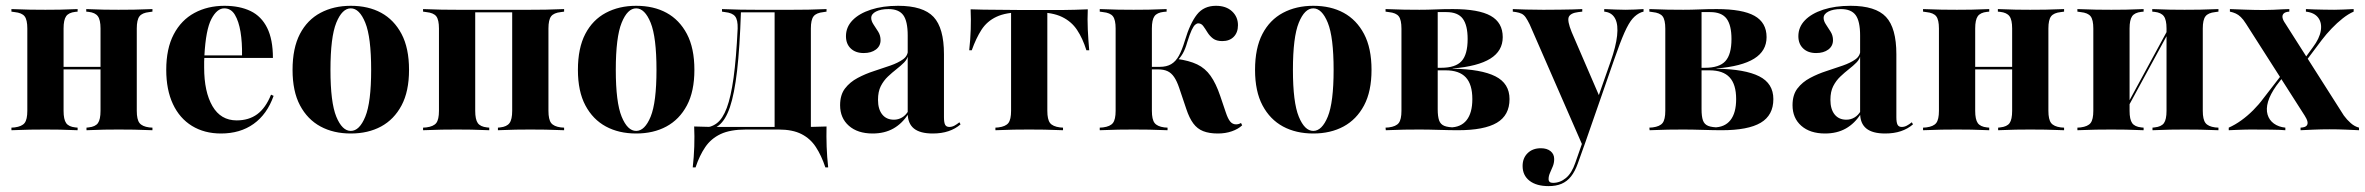

<svg xmlns="http://www.w3.org/2000/svg" viewBox="-20 -449 8154 662"><path d="M388.7 -2.4Q364.5 -2.4 339.5 -2Q314.5 -1.6 278.2 0V-8.9L285.5 -9.7Q308.9 -12.1 317.7 -24.6Q326.6 -37.1 326.6 -66.9V-208.9H451.6V-66.9Q451.6 -37.1 460.9 -25Q470.2 -12.9 494.4 -9.7L505.6 -8.9V0Q467.7 -1.6 441.5 -2Q415.3 -2.4 388.7 -2.4ZM136.3 -2.4Q110.5 -2.4 83.9 -2Q57.3 -1.6 19.4 0V-8.9L30.6 -9.7Q55.6 -12.9 64.9 -25Q74.2 -37.1 74.2 -66.9V-350.8Q74.2 -380.6 64.9 -392.7Q55.6 -404.8 30.6 -407.3L19.4 -408.9V-417.7Q57.3 -416.1 83.9 -415.7Q110.5 -415.3 136.3 -415.3Q161.3 -415.3 186.3 -415.7Q211.3 -416.1 247.6 -417.7V-408.9L239.5 -408.1Q216.9 -405.6 208.1 -393.1Q199.2 -380.6 199.2 -350.8V-66.9Q199.2 -37.1 208.1 -24.6Q216.9 -12.1 239.5 -9.7L247.6 -8.9V0Q211.3 -1.6 186.3 -2Q161.3 -2.4 136.3 -2.4ZM326.6 -208.9V-350.8Q326.6 -380.6 317.3 -393.1Q308.1 -405.6 285.5 -408.1L277.4 -408.9V-417.7Q313.7 -416.1 339.1 -415.7Q364.5 -415.3 388.7 -415.3Q415.3 -415.3 441.5 -415.7Q467.7 -416.1 505.6 -417.7V-408.9L494.4 -407.3Q470.2 -404.8 460.9 -392.7Q451.6 -380.6 451.6 -350.8V-208.9ZM150 -209.7V-218.5H376.6V-209.7Z M741.9 11.3Q684.7 11.3 641.9 -14.9Q599.2 -41.1 576.2 -90.3Q553.2 -139.5 553.2 -208.1Q553.2 -281.5 579 -330.6Q604.8 -379.8 650.4 -404.4Q696 -429 754 -429Q806.5 -429 844 -410.9Q881.5 -392.7 901.2 -352.8Q921 -312.9 921 -249.2H644.4L642.7 -258.1H814.5Q815.3 -302.4 809.3 -339.1Q803.2 -375.8 789.9 -398Q776.6 -420.2 753.2 -420.2Q728.2 -420.2 708.9 -383.5Q689.5 -346.8 684.7 -256.5V-254.8Q683.9 -246 683.9 -236.3Q683.9 -226.6 683.9 -216.1Q683.9 -132.3 712.5 -83.1Q741.1 -33.9 796 -33.9Q837.9 -33.9 866.9 -55.2Q896 -76.6 914.5 -122.6L923.4 -118.5Q900.8 -54.8 854.4 -21.8Q808.1 11.3 741.9 11.3Z M1189.5 11.3Q1129.8 11.3 1085.1 -12.9Q1040.3 -37.1 1014.5 -85.5Q988.7 -133.9 988.7 -208.1Q988.7 -283.1 1014.1 -331.9Q1039.5 -380.6 1085.1 -404.8Q1130.6 -429 1189.5 -429Q1250 -429 1294.4 -404.8Q1338.7 -380.6 1364.5 -331.9Q1390.3 -283.1 1390.3 -208.1Q1390.3 -133.9 1364.5 -85.5Q1338.7 -37.1 1294 -12.9Q1249.2 11.3 1189.5 11.3ZM1189.5 2.4Q1219.4 2.4 1239.5 -46.8Q1259.7 -96 1259.7 -208.1Q1259.7 -321 1239.5 -370.6Q1219.4 -420.2 1189.5 -420.2Q1159.7 -420.2 1139.5 -370.6Q1119.4 -321 1119.4 -208.1Q1119.4 -96 1139.5 -46.8Q1159.7 2.4 1189.5 2.4Z M1808.1 -2.4Q1783.9 -2.4 1758.5 -2Q1733.1 -1.6 1696.8 0V-8.9L1704.8 -9.7Q1727.4 -12.1 1736.7 -24.6Q1746 -37.1 1746 -66.9V-415.3H1808.1Q1834.7 -415.3 1860.9 -415.7Q1887.1 -416.1 1925 -417.7V-408.9L1913.7 -407.3Q1889.5 -404.8 1880.2 -392.7Q1871 -380.6 1871 -350.8V-66.9Q1871 -37.1 1880.2 -25Q1889.5 -12.9 1913.7 -9.7L1925 -8.9V0Q1887.1 -1.6 1860.9 -2Q1834.7 -2.4 1808.1 -2.4ZM1555.6 -2.4Q1529.8 -2.4 1503.2 -2Q1476.6 -1.6 1438.7 0V-8.9L1450 -9.7Q1475 -12.9 1484.3 -25Q1493.5 -37.1 1493.5 -66.9V-350.8Q1493.5 -380.6 1484.3 -392.7Q1475 -404.8 1450 -407.3L1438.7 -408.9V-417.7Q1476.6 -416.1 1503.2 -415.7Q1529.8 -415.3 1555.6 -415.3H1618.5V-66.9Q1618.5 -37.1 1627.4 -24.6Q1636.3 -12.1 1658.9 -9.7L1666.9 -8.9V0Q1630.6 -1.6 1605.6 -2Q1580.6 -2.4 1555.6 -2.4ZM1587.9 -406.5V-415.3H1776.6V-406.5Z M2173.4 11.3Q2113.7 11.3 2069 -12.9Q2024.2 -37.1 1998.4 -85.5Q1972.6 -133.9 1972.6 -208.1Q1972.6 -283.1 1998 -331.9Q2023.4 -380.6 2069 -404.8Q2114.5 -429 2173.4 -429Q2233.9 -429 2278.2 -404.8Q2322.6 -380.6 2348.4 -331.9Q2374.2 -283.1 2374.2 -208.1Q2374.2 -133.9 2348.4 -85.5Q2322.6 -37.1 2277.8 -12.9Q2233.1 11.3 2173.4 11.3ZM2173.4 2.4Q2203.2 2.4 2223.4 -46.8Q2243.5 -96 2243.5 -208.1Q2243.5 -321 2223.4 -370.6Q2203.2 -420.2 2173.4 -420.2Q2143.5 -420.2 2123.4 -370.6Q2103.2 -321 2103.2 -208.1Q2103.2 -96 2123.4 -46.8Q2143.5 2.4 2173.4 2.4Z M2552.4 -2.4Q2497.6 -2.4 2464.5 13.3Q2431.5 29 2411.7 58.1Q2391.9 87.1 2378.2 128.2H2368.5Q2372.6 91.9 2373.8 56.5Q2375 21 2373.4 -12.9Q2395.2 -12.1 2418.1 -11.7Q2441.1 -11.3 2462.1 -11.3H2552.4H2679V-2.4ZM2402.4 1.6 2404.8 -8.9Q2431.5 -8.9 2451.6 -24.2Q2471.8 -39.5 2485.9 -77Q2500 -114.5 2509.3 -181Q2518.5 -247.6 2523.4 -350.8Q2524.2 -380.6 2514.5 -392.7Q2504.8 -404.8 2479.8 -407.3L2469.4 -408.9V-417.7Q2507.3 -416.1 2533.5 -415.7Q2559.7 -415.3 2586.3 -415.3H2591.9H2713.7Q2740.3 -415.3 2766.5 -415.7Q2792.7 -416.1 2829.8 -417.7V-408.9L2819.4 -407.3Q2794.4 -404.8 2785.1 -392.7Q2775.8 -380.6 2775.8 -350.8V-208.9H2650.8V-408.9L2654 -406.5H2531.5L2534.7 -408.1Q2530.6 -284.7 2521.4 -204.8Q2512.1 -125 2496.8 -79.8Q2481.5 -34.7 2458.1 -16.5Q2434.7 1.6 2402.4 1.6ZM2650.8 -2.4V-208.9H2775.8V-2.4ZM2650.8 -2.4 2651.6 -10.5 2753.2 -11.3H2664.5H2741.1Q2762.9 -11.3 2785.9 -11.7Q2808.9 -12.1 2829.8 -12.9Q2829 21 2830.2 56.5Q2831.5 91.9 2835.5 128.2H2825.8Q2812.1 87.1 2793.1 58.1Q2774.2 29 2743.5 13.3Q2712.9 -2.4 2664.5 -2.4Z M3109.7 -208.9V-326.6Q3109.7 -375.8 3094.4 -396.8Q3079 -417.7 3043.5 -417.7Q3016.9 -417.7 3000.4 -409.3Q2983.9 -400.8 2983.9 -387.1Q2983.9 -376.6 2991.9 -364.5Q3000 -352.4 3008.1 -339.5Q3016.1 -326.6 3016.1 -310.5Q3016.1 -290.3 3000 -278.2Q2983.9 -266.1 2958.1 -266.1Q2929.8 -266.1 2913.3 -281.9Q2896.8 -297.6 2896.8 -324.2Q2896.8 -355.6 2919.4 -379Q2941.9 -402.4 2982.7 -415.7Q3023.4 -429 3076.6 -429Q3162.9 -429 3198.8 -390.7Q3234.7 -352.4 3234.7 -262.1V-208.9ZM2988.7 11.3Q2937.1 11.3 2906.9 -15.3Q2876.6 -41.9 2876.6 -86.3Q2876.6 -121.8 2893.5 -144Q2910.5 -166.1 2937.1 -180.2Q2963.7 -194.4 2993.5 -204Q3023.4 -213.7 3050 -223Q3076.6 -232.3 3093.5 -244.4Q3110.5 -256.5 3110.5 -276.6L3111.3 -260.5Q3108.9 -245.2 3097.2 -233.5Q3085.5 -221.8 3071 -210.5Q3056.5 -199.2 3041.5 -185.1Q3026.6 -171 3016.9 -152Q3007.3 -133.1 3007.3 -104.8Q3007.3 -72.6 3021.8 -54.4Q3036.3 -36.3 3062.1 -36.3Q3077.4 -36.3 3090.3 -44Q3103.2 -51.6 3112.1 -66.9V-56.5Q3091.1 -23.4 3060.5 -6Q3029.8 11.3 2988.7 11.3ZM3234.7 -45.2Q3234.7 -26.6 3238.7 -19Q3242.7 -11.3 3253.2 -11.3Q3262.1 -11.3 3270.6 -15.7Q3279 -20.2 3287.9 -27.4L3291.9 -20.2Q3274.2 -4.8 3250.4 3.2Q3226.6 11.3 3196 11.3Q3152.4 11.3 3131 -6Q3109.7 -23.4 3109.7 -58.9V-208.9H3234.7Z M3528.2 -2.4Q3502.4 -2.4 3476.2 -2Q3450 -1.6 3412.1 0V-8.9L3422.6 -9.7Q3447.6 -12.9 3456.9 -25Q3466.1 -37.1 3466.1 -66.9V-208.9H3591.1V-66.9Q3591.1 -37.1 3600.4 -25Q3609.7 -12.9 3634.7 -9.7L3645.2 -8.9V0Q3607.3 -1.6 3581 -2Q3554.8 -2.4 3528.2 -2.4ZM3501.6 -406.5Q3448.4 -406.5 3415.7 -391.1Q3383.1 -375.8 3364.1 -346.4Q3345.2 -316.9 3330.6 -275.8H3321.8Q3325.8 -312.1 3327 -347.6Q3328.2 -383.1 3326.6 -416.9Q3348.4 -416.1 3371 -415.7Q3393.5 -415.3 3415.3 -415.3L3501.6 -414.5H3555.6H3641.9Q3663.7 -414.5 3686.3 -415.3Q3708.9 -416.1 3730.6 -416.9Q3729 -383.1 3730.6 -347.6Q3732.3 -312.1 3735.5 -275.8H3725.8Q3712.9 -316.9 3693.5 -346Q3674.2 -375 3641.5 -390.7Q3608.9 -406.5 3555.6 -406.5ZM3466.1 -208.9V-409.7H3591.1V-208.9Z M3826.6 -208.9V-350.8Q3826.6 -380.6 3817.3 -392.7Q3808.1 -404.8 3783.1 -407.3L3771.8 -408.9V-417.7Q3809.7 -416.1 3836.3 -415.7Q3862.9 -415.3 3888.7 -415.3Q3914.5 -415.3 3939.9 -415.7Q3965.3 -416.1 4002.4 -417.7V-408.9L3992.7 -408.1Q3969.4 -405.6 3960.5 -393.1Q3951.6 -380.6 3951.6 -350.8V-208.9ZM3888.7 -2.4Q3862.9 -2.4 3836.3 -2Q3809.7 -1.6 3771.8 0V-8.9L3783.1 -9.7Q3808.1 -12.9 3817.3 -25Q3826.6 -37.1 3826.6 -66.9V-208.9H3951.6V-66.9Q3951.6 -37.1 3960.9 -25Q3970.2 -12.9 3994.4 -9.7L4005.6 -8.9V0Q3967.7 -1.6 3941.5 -2Q3915.3 -2.4 3888.7 -2.4ZM4179 11.3Q4149.2 11.3 4128.6 3.2Q4108.1 -4.8 4094.4 -23.4Q4080.6 -41.9 4070.2 -73.4L4046 -145.2Q4037.9 -169.4 4028.2 -183.5Q4018.5 -197.6 4005.6 -203.6Q3992.7 -209.7 3972.6 -209.7H3946V-218.5H3979Q4002.4 -218.5 4018.1 -227.8Q4033.9 -237.1 4044.8 -256.9Q4055.6 -276.6 4065.3 -308.9Q4083.1 -368.5 4106.9 -398.8Q4130.6 -429 4172.6 -429Q4207.3 -429 4227.8 -410.1Q4248.4 -391.1 4248.4 -362.1Q4248.4 -337.1 4233.9 -322.2Q4219.4 -307.3 4194.4 -307.3Q4174.2 -307.3 4162.5 -316.1Q4150.8 -325 4143.1 -337.5Q4135.5 -350 4128.6 -359.3Q4121.8 -368.5 4111.3 -368.5Q4106.5 -368.5 4100.8 -363.7Q4095.2 -358.9 4088.7 -345.2Q4082.3 -331.5 4073.4 -303.2Q4066.9 -279.8 4058.1 -264.5Q4049.2 -249.2 4037.9 -238.7L4037.1 -246Q4079.8 -240.3 4107.7 -227Q4135.5 -213.7 4154 -187.5Q4172.6 -161.3 4187.1 -118.5L4206.5 -61.3Q4213.7 -39.5 4221.8 -29.8Q4229.8 -20.2 4241.9 -20.2Q4250.8 -20.2 4258.9 -25L4262.9 -16.9Q4249.2 -4 4227.4 3.6Q4205.6 11.3 4179 11.3Z M4508.1 11.3Q4448.4 11.3 4403.6 -12.9Q4358.9 -37.1 4333.1 -85.5Q4307.3 -133.9 4307.3 -208.1Q4307.3 -283.1 4332.7 -331.9Q4358.1 -380.6 4403.6 -404.8Q4449.2 -429 4508.1 -429Q4568.5 -429 4612.9 -404.8Q4657.3 -380.6 4683.1 -331.9Q4708.9 -283.1 4708.9 -208.1Q4708.9 -133.9 4683.1 -85.5Q4657.3 -37.1 4612.5 -12.9Q4567.7 11.3 4508.1 11.3ZM4508.1 2.4Q4537.9 2.4 4558.1 -46.8Q4578.2 -96 4578.2 -208.1Q4578.2 -321 4558.1 -370.6Q4537.9 -420.2 4508.1 -420.2Q4478.2 -420.2 4458.1 -370.6Q4437.9 -321 4437.9 -208.1Q4437.9 -96 4458.1 -46.8Q4478.2 2.4 4508.1 2.4Z M4874.2 -2.4Q4848.4 -2.4 4821.8 -2Q4795.2 -1.6 4758.1 0L4757.3 -8.9L4768.5 -9.7Q4793.5 -12.9 4802.8 -25Q4812.1 -37.1 4812.1 -66.9V-350Q4812.1 -380.6 4802.8 -392.7Q4793.5 -404.8 4768.5 -407.3L4757.3 -408.9V-417.7Q4795.2 -416.1 4821.8 -415.7Q4848.4 -415.3 4874.2 -415.3Q4902.4 -415.3 4929.4 -416.5Q4956.5 -417.7 4989.5 -417.7Q5078.2 -417.7 5119.8 -394.4Q5161.3 -371 5161.3 -321Q5161.3 -273.4 5118.5 -246.8Q5075.8 -220.2 4988.7 -212.9V-212.1Q5087.1 -210.5 5135.9 -185.9Q5184.7 -161.3 5184.7 -107.3Q5184.7 -51.6 5141.1 -25.8Q5097.6 0 5006.5 0Q4979 0 4941.9 -1.2Q4904.8 -2.4 4874.2 -2.4ZM4937.1 -72.6Q4937.1 -47.6 4941.9 -33.9Q4946.8 -20.2 4960.1 -14.9Q4973.4 -9.7 4997.6 -9.7H4979Q5016.9 -9.7 5036.7 -34.7Q5056.5 -59.7 5056.5 -107.3Q5056.5 -158.1 5033.9 -182.3Q5011.3 -206.5 4964.5 -206.5H4912.1V-215.3H4949.2Q4998.4 -215.3 5019.4 -238.3Q5040.3 -261.3 5040.3 -314.5Q5040.3 -362.1 5023.4 -384.7Q5006.5 -407.3 4966.9 -407.3H4933.9L4937.1 -409.7Z M5437.1 54 5254 -365.3Q5246.8 -379.8 5240.7 -388.7Q5234.7 -397.6 5226.6 -401.6Q5218.5 -405.6 5207.3 -407.3L5196 -408.9V-417.7Q5214.5 -416.9 5241.5 -416.1Q5268.5 -415.3 5299.2 -415.3H5296.8H5305.6Q5334.7 -415.3 5359.3 -415.7Q5383.9 -416.1 5403.6 -416.5Q5423.4 -416.9 5435.5 -417.7V-408.9L5421.8 -407.3Q5395.2 -404 5389.1 -390.7Q5383.1 -377.4 5399.2 -337.9L5495.2 -115.3L5487.9 -107.3L5533.1 -236.3Q5551.6 -288.7 5555.6 -325.8Q5559.7 -362.9 5549.6 -383.5Q5539.5 -404 5516.9 -408.1L5511.3 -408.9V-417.7Q5533.9 -416.9 5550.8 -416.1Q5567.7 -415.3 5584.7 -415.3Q5602.4 -415.3 5616.5 -416.1Q5630.6 -416.9 5646.8 -417.7V-408.9L5638.7 -406.5Q5622.6 -400 5609.3 -385.1Q5596 -370.2 5581 -336.7Q5566.1 -303.2 5545.2 -242.7L5441.9 54ZM5319.4 192.7Q5277.4 192.7 5253.6 174.2Q5229.8 155.6 5229.8 123.4Q5229.8 96 5247.2 79Q5264.5 62.1 5292.7 62.1Q5313.7 62.1 5326.2 72.2Q5338.7 82.3 5338.7 99.2Q5338.7 112.9 5333.9 124.6Q5329 136.3 5324.2 147.2Q5319.4 158.1 5319.4 168.5Q5319.4 181.5 5334.7 181.5Q5358.9 181.5 5379 164.9Q5399.2 148.4 5411.3 112.9L5439.5 32.3L5448.4 35.5L5420.2 114.5Q5410.5 141.9 5396.8 159.3Q5383.1 176.6 5364.1 184.7Q5345.2 192.7 5319.4 192.7Z M5783.9 -2.4Q5758.1 -2.4 5731.5 -2Q5704.8 -1.6 5667.7 0L5666.9 -8.9L5678.2 -9.7Q5703.2 -12.9 5712.5 -25Q5721.8 -37.1 5721.8 -66.9V-350Q5721.8 -380.6 5712.5 -392.7Q5703.2 -404.8 5678.2 -407.3L5666.9 -408.9V-417.7Q5704.8 -416.1 5731.5 -415.7Q5758.1 -415.3 5783.9 -415.3Q5812.1 -415.3 5839.1 -416.5Q5866.1 -417.7 5899.2 -417.7Q5987.9 -417.7 6029.4 -394.4Q6071 -371 6071 -321Q6071 -273.4 6028.2 -246.8Q5985.5 -220.2 5898.4 -212.9V-212.1Q5996.8 -210.5 6045.6 -185.9Q6094.4 -161.3 6094.4 -107.3Q6094.4 -51.6 6050.8 -25.8Q6007.3 0 5916.1 0Q5888.7 0 5851.6 -1.2Q5814.5 -2.4 5783.9 -2.4ZM5846.8 -72.6Q5846.8 -47.6 5851.6 -33.9Q5856.5 -20.2 5869.8 -14.9Q5883.1 -9.7 5907.3 -9.7H5888.7Q5926.6 -9.7 5946.4 -34.7Q5966.1 -59.7 5966.1 -107.3Q5966.1 -158.1 5943.5 -182.3Q5921 -206.5 5874.2 -206.5H5821.8V-215.3H5858.9Q5908.1 -215.3 5929 -238.3Q5950 -261.3 5950 -314.5Q5950 -362.1 5933.1 -384.7Q5916.1 -407.3 5876.6 -407.3H5843.5L5846.8 -409.7Z M6393.5 -208.9V-326.6Q6393.5 -375.8 6378.2 -396.8Q6362.9 -417.7 6327.4 -417.7Q6300.8 -417.7 6284.3 -409.3Q6267.7 -400.8 6267.7 -387.1Q6267.7 -376.6 6275.8 -364.5Q6283.9 -352.4 6291.9 -339.5Q6300 -326.6 6300 -310.5Q6300 -290.3 6283.9 -278.2Q6267.7 -266.1 6241.9 -266.1Q6213.7 -266.1 6197.2 -281.9Q6180.6 -297.6 6180.6 -324.2Q6180.6 -355.6 6203.2 -379Q6225.8 -402.4 6266.5 -415.7Q6307.3 -429 6360.5 -429Q6446.8 -429 6482.7 -390.7Q6518.5 -352.4 6518.5 -262.1V-208.9ZM6272.6 11.3Q6221 11.3 6190.7 -15.3Q6160.5 -41.9 6160.5 -86.3Q6160.5 -121.8 6177.4 -144Q6194.4 -166.1 6221 -180.2Q6247.6 -194.4 6277.4 -204Q6307.3 -213.7 6333.9 -223Q6360.5 -232.3 6377.4 -244.4Q6394.4 -256.5 6394.4 -276.6L6395.2 -260.5Q6392.7 -245.2 6381 -233.5Q6369.4 -221.8 6354.8 -210.5Q6340.3 -199.2 6325.4 -185.1Q6310.5 -171 6300.8 -152Q6291.1 -133.1 6291.1 -104.8Q6291.1 -72.6 6305.6 -54.4Q6320.2 -36.3 6346 -36.3Q6361.3 -36.3 6374.2 -44Q6387.1 -51.6 6396 -66.9V-56.5Q6375 -23.4 6344.4 -6Q6313.7 11.3 6272.6 11.3ZM6518.5 -45.2Q6518.5 -26.6 6522.6 -19Q6526.6 -11.3 6537.1 -11.3Q6546 -11.3 6554.4 -15.7Q6562.9 -20.2 6571.8 -27.4L6575.8 -20.2Q6558.1 -4.8 6534.3 3.2Q6510.5 11.3 6479.8 11.3Q6436.3 11.3 6414.9 -6Q6393.5 -23.4 6393.5 -58.9V-208.9H6518.5Z M6979.8 -2.4Q6955.6 -2.4 6930.6 -2Q6905.6 -1.6 6869.4 0V-8.9L6876.6 -9.7Q6900 -12.1 6908.9 -24.6Q6917.7 -37.1 6917.7 -66.9V-208.9H7042.7V-66.9Q7042.7 -37.1 7052 -25Q7061.3 -12.9 7085.5 -9.7L7096.8 -8.9V0Q7058.9 -1.6 7032.7 -2Q7006.5 -2.4 6979.8 -2.4ZM6727.4 -2.4Q6701.6 -2.4 6675 -2Q6648.4 -1.6 6610.5 0V-8.9L6621.8 -9.7Q6646.8 -12.9 6656 -25Q6665.3 -37.1 6665.3 -66.9V-350.8Q6665.3 -380.6 6656 -392.7Q6646.8 -404.8 6621.8 -407.3L6610.5 -408.9V-417.7Q6648.4 -416.1 6675 -415.7Q6701.6 -415.3 6727.4 -415.3Q6752.4 -415.3 6777.4 -415.7Q6802.4 -416.1 6838.7 -417.7V-408.9L6830.6 -408.1Q6808.1 -405.6 6799.2 -393.1Q6790.3 -380.6 6790.3 -350.8V-66.9Q6790.3 -37.1 6799.2 -24.6Q6808.1 -12.1 6830.6 -9.7L6838.7 -8.9V0Q6802.4 -1.6 6777.4 -2Q6752.4 -2.4 6727.4 -2.4ZM6917.7 -208.9V-350.8Q6917.7 -380.6 6908.5 -393.1Q6899.2 -405.6 6876.6 -408.1L6868.5 -408.9V-417.7Q6904.8 -416.1 6930.2 -415.7Q6955.6 -415.3 6979.8 -415.3Q7006.5 -415.3 7032.7 -415.7Q7058.9 -416.1 7096.8 -417.7V-408.9L7085.5 -407.3Q7061.3 -404.8 7052 -392.7Q7042.7 -380.6 7042.7 -350.8V-208.9ZM6741.1 -209.7V-218.5H6967.7V-209.7Z M7512.1 -2.4Q7487.9 -2.4 7462.9 -2Q7437.9 -1.6 7401.6 0V-8.9L7408.9 -9.7Q7432.3 -12.1 7441.1 -24.6Q7450 -37.1 7450 -66.9V-208.9H7575V-66.9Q7575 -37.1 7584.3 -25Q7593.5 -12.9 7617.7 -9.7L7629 -8.9V0Q7591.1 -1.6 7564.9 -2Q7538.7 -2.4 7512.1 -2.4ZM7259.7 -2.4Q7233.9 -2.4 7207.3 -2Q7180.6 -1.6 7142.7 0V-8.9L7154 -9.7Q7179 -12.9 7188.3 -25Q7197.6 -37.1 7197.6 -66.9V-350.8Q7197.6 -380.6 7188.3 -392.7Q7179 -404.8 7154 -407.3L7142.7 -408.9V-417.7Q7180.6 -416.1 7207.3 -415.7Q7233.9 -415.3 7259.7 -415.3Q7284.7 -415.3 7309.7 -415.7Q7334.7 -416.1 7371 -417.7V-408.9L7362.9 -408.1Q7340.3 -405.6 7331.5 -393.1Q7322.6 -380.6 7322.6 -350.8V-66.9Q7322.6 -37.1 7331.5 -24.6Q7340.3 -12.1 7362.9 -9.7L7371 -8.9V0Q7334.7 -1.6 7309.7 -2Q7284.7 -2.4 7259.7 -2.4ZM7450 -208.9V-350.8Q7450 -380.6 7440.7 -393.1Q7431.5 -405.6 7408.9 -408.1L7400.8 -408.9V-417.7Q7437.1 -416.1 7462.5 -415.7Q7487.9 -415.3 7512.1 -415.3Q7538.7 -415.3 7564.9 -415.7Q7591.1 -416.1 7629 -417.7V-408.9L7617.7 -407.3Q7593.5 -404.8 7584.3 -392.7Q7575 -380.6 7575 -350.8V-208.9ZM7289.5 -29 7287.9 -39.5 7477.4 -388.7 7479 -377.4Z M7912.1 0V-8.9Q7927.4 -9.7 7932.7 -15.3Q7937.9 -21 7935.9 -29.8Q7933.9 -38.7 7926.6 -50L7724.2 -366.9Q7714.5 -382.3 7706 -390.3Q7697.6 -398.4 7688.7 -402.4Q7679.8 -406.5 7668.5 -408.9V-417.7Q7689.5 -416.9 7721.8 -415.7Q7754 -414.5 7784.7 -414.5Q7801.6 -414.5 7818.5 -415.3Q7835.5 -416.1 7850 -416.9Q7864.5 -417.7 7873.4 -417.7V-408.9Q7859.7 -408.1 7854 -402.4Q7848.4 -396.8 7850 -387.9Q7851.6 -379 7859.7 -367.7L8061.3 -50.8Q8071.8 -36.3 8085.1 -24.6Q8098.4 -12.9 8113.7 -8.9V0Q8097.6 -0.8 8069.4 -2Q8041.1 -3.2 8012.1 -3.2Q7984.7 -3.2 7956.5 -2Q7928.2 -0.8 7912.1 0ZM7664.5 0V-8.9Q7686.3 -18.5 7707.7 -33.9Q7729 -49.2 7748.8 -69Q7768.5 -88.7 7783.9 -109.7L7850 -195.2L7855.6 -188.7L7829 -154Q7807.3 -123.4 7800 -98.4Q7792.7 -73.4 7798.4 -54Q7804 -34.7 7820.2 -23Q7836.3 -11.3 7859.7 -8.9V0Q7843.5 -1.6 7808.9 -2Q7774.2 -2.4 7738.7 -2.4Q7727.4 -2.4 7716.5 -2Q7705.6 -1.6 7693.5 -1.2Q7681.5 -0.8 7664.5 0ZM7921.8 -226.6 7916.1 -233.1 7954.8 -286.3Q7977.4 -316.1 7981.9 -343.1Q7986.3 -370.2 7973 -387.9Q7959.7 -405.6 7930.6 -408.9V-417.7Q7943.5 -416.9 7959.3 -416.5Q7975 -416.1 7992.7 -415.7Q8010.5 -415.3 8028.2 -415.3Q8044.4 -415.3 8059.3 -416.1Q8074.2 -416.9 8095.2 -417.7V-408.9Q8076.6 -400.8 8057.3 -385.5Q8037.9 -370.2 8019.4 -350.8Q8000.8 -331.5 7985.5 -311.3Z"/></svg>

Font: Playfair 144pt SemiCondensed ExtraBold
Style: Regular
Weight: 800
Width: 4
Designer: Claus Eggers Sørensen
Foundry: Claus Eggers Sørensen
Version: Version 2.203